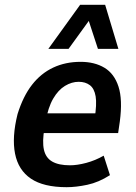

<svg xmlns="http://www.w3.org/2000/svg" viewBox="-20 -768 564 798"><path d="M257 10Q161 10 108.5 -25.5Q56 -61 42.5 -129.5Q29 -198 53 -294Q76 -368 113 -415.5Q150 -463 201 -487Q252 -511 315 -511Q373 -511 414 -486.5Q455 -462 472.5 -408Q490 -354 478 -263L471 -215H143L156 -297H391L373 -274Q383 -335 377.5 -367.5Q372 -400 353.5 -414Q335 -428 307 -428Q278 -428 250 -411Q222 -394 201 -358Q180 -322 169 -261L165 -236Q155 -180 162.5 -146Q170 -112 197 -96.5Q224 -81 271 -81Q301 -81 338.5 -91Q376 -101 411 -121L437 -40Q390 -10 343 0Q296 10 257 10ZM181 -565 313 -748H417L472 -565H387L349 -681L265 -565Z"/></svg>

Font: Nunito Sans 7pt Condensed
Style: Bold Italic
Weight: 700
Width: 3
Italic angle: -9°
Designer: Vernon Adams
Foundry: Vernon Adams
Version: Version 3.101;gftools[0.9.27]